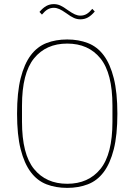

<svg xmlns="http://www.w3.org/2000/svg" viewBox="-20 -902 654 934"><path d="M307 12Q251 12 206 -5.5Q161 -23 129.5 -65Q98 -107 80.5 -176Q63 -245 63 -349Q63 -452 80.5 -521.5Q98 -591 129.5 -633Q161 -675 206 -692.5Q251 -710 307 -710Q362 -710 407.5 -692.5Q453 -675 484.5 -633Q516 -591 533.5 -521.5Q551 -452 551 -349Q551 -245 533.5 -176Q516 -107 484.5 -65Q453 -23 407.5 -5.5Q362 12 307 12ZM307 -8Q410 -8 468.5 -80Q527 -152 527 -310V-388Q527 -546 468.5 -618Q410 -690 307 -690Q204 -690 145.5 -618Q87 -546 87 -388V-310Q87 -152 145.5 -80Q204 -8 307 -8ZM371 -808Q355 -808 340 -814.5Q325 -821 302 -838Q282 -852 268.5 -858Q255 -864 242 -864Q225 -864 211.5 -856Q198 -848 184 -831L172 -844Q189 -864 205.5 -873Q222 -882 242 -882Q258 -882 273 -875.5Q288 -869 311 -852Q331 -838 344.5 -832Q358 -826 371 -826Q388 -826 401.5 -834Q415 -842 429 -859L441 -846Q424 -826 407.5 -817Q391 -808 371 -808Z"/></svg>

Font: IBM Plex Sans Cond Thin
Style: Regular
Weight: 100
Width: 3
Designer: Mike Abbink, Paul van der Laan, Pieter van Rosmalen
Foundry: Bold Monday
Version: Version 1.3